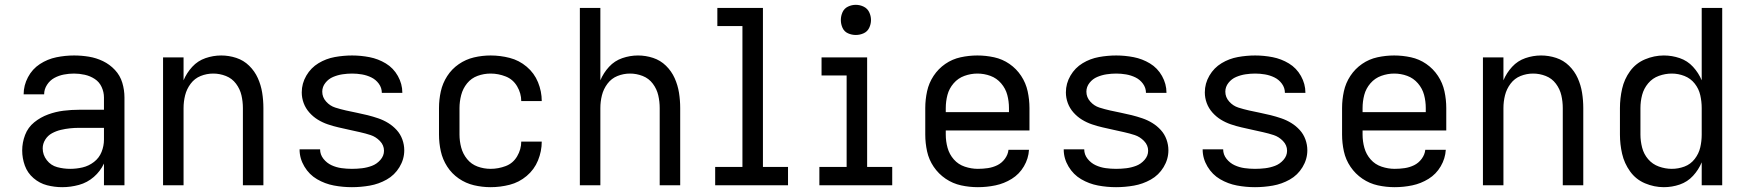

<svg xmlns="http://www.w3.org/2000/svg" viewBox="-20 -768 7240 796"><path d="M238 8Q273 8 307.5 -1.5Q342 -11 369 -34.5Q396 -58 411 -90V0H496V-364Q496 -395 487 -425Q478 -455 456.5 -478Q435 -501 407 -514.5Q379 -528 348.5 -533Q318 -538 287 -538Q250 -538 213.5 -530.5Q177 -523 145.5 -502.5Q114 -482 96 -448Q78 -414 78 -377H163Q163 -377 163 -377Q163 -377 163 -377Q163 -398 175 -416.5Q187 -435 205.5 -445Q224 -455 245 -459Q266 -463 287 -463Q309 -463 331.5 -458Q354 -453 373 -440.5Q392 -428 401.5 -407Q411 -386 411 -364V-313H309Q276 -313 243.5 -309Q211 -305 179.5 -293.5Q148 -282 122 -261Q96 -240 84 -208.5Q72 -177 72 -144Q72 -112 83 -81.5Q94 -51 119 -29.5Q144 -8 175 0Q206 8 238 8ZM271 -68Q244 -68 217.5 -75Q191 -82 174 -104Q157 -126 157 -153Q157 -172 167.5 -189Q178 -206 195.5 -215.5Q213 -225 232 -229.5Q251 -234 270 -236Q289 -238 309 -238H411V-189Q411 -163 401 -138Q391 -113 369.5 -96.5Q348 -80 322.5 -74Q297 -68 271 -68Z M656 0H741V-320Q741 -347 747.5 -373Q754 -399 770.5 -421Q787 -443 812 -453Q837 -463 864 -463Q891 -463 916.5 -453Q942 -443 958.5 -421Q975 -399 981 -373Q987 -347 987 -320V0H1072V-320Q1072 -352 1067 -383.5Q1062 -415 1049 -444Q1036 -473 1013 -495.5Q990 -518 959.5 -528Q929 -538 897 -538Q864 -538 832 -527Q800 -516 777 -491Q754 -466 741 -435V-530H656Z M1439 8Q1476 8 1513 1.5Q1550 -5 1583 -23.5Q1616 -42 1636 -75Q1656 -108 1656 -145Q1656 -168 1648 -190Q1640 -212 1624.5 -229Q1609 -246 1589.5 -258Q1570 -270 1548 -277.5Q1526 -285 1504 -290.5Q1482 -296 1459.5 -300.5Q1437 -305 1414.5 -310Q1392 -315 1370 -322Q1348 -329 1332 -347Q1316 -365 1316 -388Q1316 -408 1329 -424.5Q1342 -441 1361 -449Q1380 -457 1400 -460Q1420 -463 1440 -463Q1460 -463 1480.5 -459.5Q1501 -456 1519.5 -447Q1538 -438 1550.5 -421Q1563 -404 1563 -383H1648V-384Q1648 -420 1629.5 -453Q1611 -486 1579.5 -505Q1548 -524 1512 -531Q1476 -538 1440 -538Q1404 -538 1368 -531.5Q1332 -525 1300.5 -506Q1269 -487 1250 -454.5Q1231 -422 1231 -385Q1231 -362 1239 -340.5Q1247 -319 1262.5 -301.5Q1278 -284 1297.5 -272Q1317 -260 1339 -252.5Q1361 -245 1383 -240Q1405 -235 1427.5 -230Q1450 -225 1472.5 -220Q1495 -215 1516.5 -208Q1538 -201 1555 -183.5Q1572 -166 1572 -143Q1572 -122 1557 -105Q1542 -88 1522 -80.5Q1502 -73 1481 -70.5Q1460 -68 1439 -68Q1417 -68 1395.5 -71Q1374 -74 1354.5 -83Q1335 -92 1321 -109.5Q1307 -127 1307 -149H1222V-148Q1222 -111 1242 -77.5Q1262 -44 1294.5 -25Q1327 -6 1364 1Q1401 8 1439 8Z M2014 8Q2054 8 2093 -2Q2132 -12 2163.5 -38.5Q2195 -65 2210.5 -103Q2226 -141 2226 -181H2141Q2141 -181 2141 -181Q2141 -181 2141 -181Q2141 -149 2124 -120Q2107 -91 2076.5 -79.5Q2046 -68 2014 -68Q1986 -68 1960 -77.5Q1934 -87 1916.5 -108.5Q1899 -130 1892 -156.5Q1885 -183 1885 -210V-320Q1885 -347 1892 -374Q1899 -401 1916.5 -422.5Q1934 -444 1960 -453.5Q1986 -463 2014 -463Q2046 -463 2076.5 -451Q2107 -439 2124 -410Q2141 -381 2141 -349Q2141 -349 2141 -349Q2141 -349 2141 -349H2226Q2226 -389 2210.5 -427Q2195 -465 2163.5 -491.5Q2132 -518 2093 -528Q2054 -538 2014 -538Q1979 -538 1945 -530Q1911 -522 1882 -502Q1853 -482 1834 -452.5Q1815 -423 1807.5 -389Q1800 -355 1800 -320V-210Q1800 -175 1807.5 -141Q1815 -107 1834 -77.5Q1853 -48 1882 -28Q1911 -8 1945 0Q1979 8 2014 8Z M2384 0H2469V-320Q2469 -347 2475.5 -373Q2482 -399 2498.5 -421Q2515 -443 2540 -453Q2565 -463 2592 -463Q2619 -463 2644.5 -453Q2670 -443 2686.5 -421Q2703 -399 2709 -373Q2715 -347 2715 -320V0H2800V-320Q2800 -352 2795 -383.5Q2790 -415 2777 -444Q2764 -473 2741 -495.5Q2718 -518 2687.5 -528Q2657 -538 2625 -538Q2592 -538 2560 -527Q2528 -516 2505 -491Q2482 -466 2469 -435V-735H2384Z M2945 0H3247V-76H3143V-735H2954V-660H3058V-76H2945Z M3377 0H3679V-76H3575V-530H3386V-455H3490V-76H3377ZM3528 -623Q3545 -623 3560.5 -630Q3576 -637 3583.5 -652.5Q3591 -668 3591 -685Q3591 -702 3583.5 -717.5Q3576 -733 3560.5 -740.5Q3545 -748 3528 -748Q3511 -748 3495.5 -740.5Q3480 -733 3473 -717.5Q3466 -702 3466 -685Q3466 -668 3473 -652.5Q3480 -637 3495.5 -630Q3511 -623 3528 -623Z M4034 8Q4071 8 4107 0.5Q4143 -7 4174.5 -26.5Q4206 -46 4225 -78.5Q4244 -111 4246 -147H4161Q4159 -127 4146 -109.5Q4133 -92 4114.5 -83Q4096 -74 4075.5 -71Q4055 -68 4034 -68Q4007 -68 3980 -77Q3953 -86 3934.5 -107Q3916 -128 3908.5 -155Q3901 -182 3901 -210V-227H4248V-320Q4248 -355 4240.5 -389.5Q4233 -424 4213.5 -453.5Q4194 -483 4165 -503Q4136 -523 4101.5 -530.5Q4067 -538 4032 -538Q3997 -538 3962.5 -530.5Q3928 -523 3899 -503Q3870 -483 3850.5 -453.5Q3831 -424 3823.5 -389.5Q3816 -355 3816 -320V-210Q3816 -175 3823.5 -140.5Q3831 -106 3851 -76.5Q3871 -47 3900.5 -27Q3930 -7 3964.5 0.5Q3999 8 4034 8ZM3901 -303V-320Q3901 -348 3908 -374.5Q3915 -401 3933.5 -422.5Q3952 -444 3978.5 -453.5Q4005 -463 4032 -463Q4060 -463 4086 -453.5Q4112 -444 4130.5 -422.5Q4149 -401 4156 -374.5Q4163 -348 4163 -320V-303Z M4607 8Q4644 8 4681 1.5Q4718 -5 4751 -23.5Q4784 -42 4804 -75Q4824 -108 4824 -145Q4824 -168 4816 -190Q4808 -212 4792.5 -229Q4777 -246 4757.5 -258Q4738 -270 4716 -277.5Q4694 -285 4672 -290.5Q4650 -296 4627.5 -300.5Q4605 -305 4582.5 -310Q4560 -315 4538 -322Q4516 -329 4500 -347Q4484 -365 4484 -388Q4484 -408 4497 -424.5Q4510 -441 4529 -449Q4548 -457 4568 -460Q4588 -463 4608 -463Q4628 -463 4648.5 -459.5Q4669 -456 4687.5 -447Q4706 -438 4718.5 -421Q4731 -404 4731 -383H4816V-384Q4816 -420 4797.5 -453Q4779 -486 4747.5 -505Q4716 -524 4680 -531Q4644 -538 4608 -538Q4572 -538 4536 -531.5Q4500 -525 4468.5 -506Q4437 -487 4418 -454.5Q4399 -422 4399 -385Q4399 -362 4407 -340.5Q4415 -319 4430.5 -301.5Q4446 -284 4465.5 -272Q4485 -260 4507 -252.5Q4529 -245 4551 -240Q4573 -235 4595.5 -230Q4618 -225 4640.5 -220Q4663 -215 4684.5 -208Q4706 -201 4723 -183.5Q4740 -166 4740 -143Q4740 -122 4725 -105Q4710 -88 4690 -80.5Q4670 -73 4649 -70.5Q4628 -68 4607 -68Q4585 -68 4563.5 -71Q4542 -74 4522.5 -83Q4503 -92 4489 -109.5Q4475 -127 4475 -149H4390V-148Q4390 -111 4410 -77.5Q4430 -44 4462.5 -25Q4495 -6 4532 1Q4569 8 4607 8Z M5183 8Q5220 8 5257 1.5Q5294 -5 5327 -23.5Q5360 -42 5380 -75Q5400 -108 5400 -145Q5400 -168 5392 -190Q5384 -212 5368.5 -229Q5353 -246 5333.5 -258Q5314 -270 5292 -277.5Q5270 -285 5248 -290.5Q5226 -296 5203.5 -300.5Q5181 -305 5158.5 -310Q5136 -315 5114 -322Q5092 -329 5076 -347Q5060 -365 5060 -388Q5060 -408 5073 -424.5Q5086 -441 5105 -449Q5124 -457 5144 -460Q5164 -463 5184 -463Q5204 -463 5224.5 -459.5Q5245 -456 5263.5 -447Q5282 -438 5294.5 -421Q5307 -404 5307 -383H5392V-384Q5392 -420 5373.5 -453Q5355 -486 5323.5 -505Q5292 -524 5256 -531Q5220 -538 5184 -538Q5148 -538 5112 -531.5Q5076 -525 5044.5 -506Q5013 -487 4994 -454.5Q4975 -422 4975 -385Q4975 -362 4983 -340.5Q4991 -319 5006.5 -301.5Q5022 -284 5041.5 -272Q5061 -260 5083 -252.5Q5105 -245 5127 -240Q5149 -235 5171.5 -230Q5194 -225 5216.5 -220Q5239 -215 5260.5 -208Q5282 -201 5299 -183.5Q5316 -166 5316 -143Q5316 -122 5301 -105Q5286 -88 5266 -80.5Q5246 -73 5225 -70.5Q5204 -68 5183 -68Q5161 -68 5139.5 -71Q5118 -74 5098.5 -83Q5079 -92 5065 -109.5Q5051 -127 5051 -149H4966V-148Q4966 -111 4986 -77.5Q5006 -44 5038.5 -25Q5071 -6 5108 1Q5145 8 5183 8Z M5762 8Q5799 8 5835 0.5Q5871 -7 5902.5 -26.5Q5934 -46 5953 -78.5Q5972 -111 5974 -147H5889Q5887 -127 5874 -109.5Q5861 -92 5842.5 -83Q5824 -74 5803.5 -71Q5783 -68 5762 -68Q5735 -68 5708 -77Q5681 -86 5662.5 -107Q5644 -128 5636.5 -155Q5629 -182 5629 -210V-227H5976V-320Q5976 -355 5968.5 -389.5Q5961 -424 5941.5 -453.5Q5922 -483 5893 -503Q5864 -523 5829.5 -530.5Q5795 -538 5760 -538Q5725 -538 5690.5 -530.5Q5656 -523 5627 -503Q5598 -483 5578.5 -453.5Q5559 -424 5551.5 -389.5Q5544 -355 5544 -320V-210Q5544 -175 5551.5 -140.5Q5559 -106 5579 -76.5Q5599 -47 5628.5 -27Q5658 -7 5692.5 0.5Q5727 8 5762 8ZM5629 -303V-320Q5629 -348 5636 -374.5Q5643 -401 5661.5 -422.5Q5680 -444 5706.5 -453.5Q5733 -463 5760 -463Q5788 -463 5814 -453.5Q5840 -444 5858.5 -422.5Q5877 -401 5884 -374.5Q5891 -348 5891 -320V-303Z M6128 0H6213V-320Q6213 -347 6219.5 -373Q6226 -399 6242.5 -421Q6259 -443 6284 -453Q6309 -463 6336 -463Q6363 -463 6388.5 -453Q6414 -443 6430.5 -421Q6447 -399 6453 -373Q6459 -347 6459 -320V0H6544V-320Q6544 -352 6539 -383.5Q6534 -415 6521 -444Q6508 -473 6485 -495.5Q6462 -518 6431.5 -528Q6401 -538 6369 -538Q6336 -538 6304 -527Q6272 -516 6249 -491Q6226 -466 6213 -435V-530H6128Z M6878 8Q6912 8 6944 -3Q6976 -14 6999 -39Q7022 -64 7035 -95V0H7120V-735H7035V-435Q7022 -466 6999 -491Q6976 -516 6944 -527Q6912 -538 6878 -538Q6838 -538 6800 -522Q6762 -506 6738 -473Q6714 -440 6705 -400Q6696 -360 6696 -320V-210Q6696 -170 6705 -130.5Q6714 -91 6738 -57.5Q6762 -24 6800 -8Q6838 8 6878 8ZM6911 -68Q6884 -68 6857.5 -77.5Q6831 -87 6813 -108Q6795 -129 6788 -156Q6781 -183 6781 -210V-320Q6781 -348 6788 -374.5Q6795 -401 6813 -422.5Q6831 -444 6857.5 -453.5Q6884 -463 6911 -463Q6938 -463 6963.5 -453Q6989 -443 7006 -421.5Q7023 -400 7029 -373.5Q7035 -347 7035 -320V-210Q7035 -183 7029 -157Q7023 -131 7006 -109Q6989 -87 6963.5 -77.5Q6938 -68 6911 -68Z"/></svg>

Font: Iosevka Sparkle
Style: Regular
Weight: 400
Designer: Belleve Invis
Foundry: Belleve Invis
Version: Version 4.5.0; ttfautohint (v1.8.3)